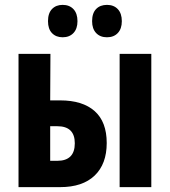

<svg xmlns="http://www.w3.org/2000/svg" viewBox="-20 -768 697 788"><path d="M56 0V-547H187L186 -356H227Q319 -356 368.5 -312Q418 -268 418 -181Q418 -95 368.5 -47.5Q319 0 227 0ZM471 0V-547H601V0ZM186 -108H215Q287 -108 287 -180Q287 -250 215 -250H186ZM177 -681Q177 -714 193.5 -731Q210 -748 237 -748Q265 -748 281.5 -730.5Q298 -713 298 -681Q298 -650 281.5 -632.5Q265 -615 237 -615Q210 -615 193.5 -632Q177 -649 177 -681ZM358 -681Q358 -714 374.5 -731Q391 -748 419 -748Q447 -748 463.5 -730.5Q480 -713 480 -681Q480 -650 463.5 -632.5Q447 -615 419 -615Q391 -615 374.5 -632.5Q358 -650 358 -681Z"/></svg>

Font: Noto Sans ExtraCondensed
Style: Bold
Weight: 700
Width: 2
Designer: Monotype Design Team
Foundry: Monotype Imaging Inc.
Version: Version 2.013; ttfautohint (v1.8.4.7-5d5b)